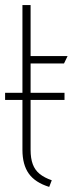

<svg xmlns="http://www.w3.org/2000/svg" viewBox="-20 -720 309 753"><path d="M233 -328V-356H0V-328ZM100 -132V-471H231L245 -500H100V-700H68V-132Q68 -74 93 -39Q118 -4 173 13L183 -13Q154 -23 135.5 -38Q117 -53 108.5 -76Q100 -99 100 -132Z"/></svg>

Font: Advent Pro ExtraLight
Style: Regular
Weight: 250
Version: Version 3.000